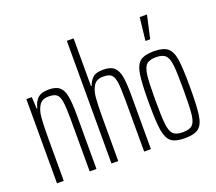

<svg xmlns="http://www.w3.org/2000/svg" viewBox="-124 -914 1232 1093"><g transform="rotate(-20 491.5 -367.5)"><path d="M48 -510H81L85 -439H89Q96 -475 117.5 -496.5Q139 -518 185 -518Q229 -518 250.5 -499.5Q272 -481 279.5 -440.5Q287 -400 287 -322V0H246V-314Q246 -389 240.5 -423Q235 -457 220 -469Q205 -481 171 -481Q132 -481 114.5 -454Q97 -427 93 -384.5Q89 -342 89 -262V0H48Z M378 -743H419V-454H423Q433 -482 452 -500Q471 -518 515 -518Q559 -518 580.5 -499.5Q602 -481 609.5 -440.5Q617 -400 617 -322V0H576V-314Q576 -389 570.5 -423Q565 -457 550 -469Q535 -481 501 -481Q462 -481 444.5 -454Q427 -427 423 -384.5Q419 -342 419 -262V0H378Z M696 -254Q696 -371 704.5 -423.5Q713 -476 738.5 -497Q764 -518 822 -518Q879 -518 905 -497Q931 -476 939 -423Q947 -370 947 -254Q947 -138 939 -85.5Q931 -33 905 -12.5Q879 8 822 8Q764 8 738.5 -12.5Q713 -33 704.5 -85.5Q696 -138 696 -254ZM907 -254Q907 -358 902 -403Q897 -448 879.5 -465Q862 -482 822 -482Q782 -482 764.5 -465Q747 -448 741.5 -403Q736 -358 736 -254Q736 -151 741.5 -106Q747 -61 764.5 -44.5Q782 -28 822 -28Q862 -28 879.5 -44.5Q897 -61 902 -105.5Q907 -150 907 -254ZM799 -589V-594L814 -728H857V-723L827 -589Z"/></g></svg>

Font: Saira Ultra Condensed ExLight
Style: Regular
Weight: 200
Width: 1
Designer: Hector Gatti with collaboration of the Omnibus-Type team
Foundry: Omnibus-Type
Version: Version 1.001; ttfautohint (v1.8)